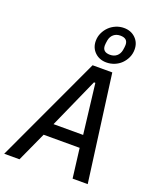

<svg xmlns="http://www.w3.org/2000/svg" viewBox="-189 -1081 963 1182"><g transform="rotate(20 293.0 -490.0)"><path d="M434 0 410 -193H174L86 0H-14L311 -698H440L533 0ZM364 -602H355L209 -275H403ZM384 -743Q338 -743 308 -772Q278 -801 278 -846Q278 -874 289.5 -898.5Q301 -923 319.5 -941Q338 -959 363 -969.5Q388 -980 415 -980Q461 -980 491 -951Q521 -922 521 -877Q521 -848 509.5 -823.5Q498 -799 479.5 -781Q461 -763 436 -753Q411 -743 384 -743ZM389 -795Q415 -795 432.5 -809.5Q450 -824 455 -850Q457 -861 458 -870Q459 -879 459 -885Q459 -928 410 -928Q384 -928 366.5 -913.5Q349 -899 344 -873Q342 -862 341 -853Q340 -844 340 -838Q340 -795 389 -795Z"/></g></svg>

Font: IBM Plex Mono Text
Style: Italic
Weight: 450
Italic angle: -9°
Monospace: yes
Designer: Mike Abbink, Paul van der Laan, Pieter van Rosmalen
Foundry: Bold Monday
Version: Version 2.1